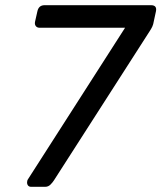

<svg xmlns="http://www.w3.org/2000/svg" viewBox="-20 -720 622 740"><path d="M100 0Q91 0 87 -6.5Q83 -13 85 -22Q85 -26 89 -31L462 -613H133Q123 -613 118 -619.5Q113 -626 115 -636L124 -676Q129 -700 152 -700H562Q586 -700 581 -676L573 -639Q571 -626 567 -617.5Q563 -609 557 -600L188 -25Q183 -17 174.5 -8.5Q166 0 154 0Z"/></svg>

Font: Lubike
Style: Italic
Weight: 400
Italic angle: -12°
Foundry: Honoka55
Version: Version 1.000;July 22, 2022;FontCreator 14.0.0.2862 64-bit